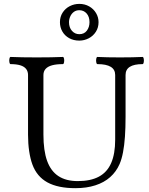

<svg xmlns="http://www.w3.org/2000/svg" viewBox="-20 -960 771 993"><path d="M147.5 -109.4Q136.7 -138.7 130.9 -178Q125 -217.3 125 -263.2V-572.3Q125 -590.8 115 -603.5Q105 -616.2 85 -622.3Q64.9 -628.4 34.7 -628.4Q30.3 -628.4 28.6 -637.7Q26.9 -647 28.6 -656.2Q30.3 -665.5 34.7 -665.5Q90.8 -663.1 169.9 -663.1Q249 -663.1 305.2 -665.5Q309.6 -665.5 311.3 -656.2Q313 -647 311.3 -637.7Q309.6 -628.4 305.2 -628.4Q271.5 -628.4 249.3 -622.3Q227.1 -616.2 215.8 -603.5Q204.6 -590.8 204.6 -572.3V-264.2Q204.6 -181.2 223.6 -128.2Q242.7 -75.2 282 -49.3Q321.3 -23.4 382.3 -23.4Q448.7 -23.4 491.5 -46.4Q534.2 -69.3 554.9 -116.7Q575.7 -164.1 575.7 -237.8V-572.3Q575.7 -628.4 483.9 -628.4Q479.5 -628.4 477.8 -637.7Q476.1 -647 477.8 -656.2Q479.5 -665.5 483.9 -665.5Q532.7 -663.1 600.6 -663.1Q668.5 -663.1 717.3 -665.5Q721.7 -665.5 723.4 -656.2Q725.1 -647 723.4 -637.7Q721.7 -628.4 717.3 -628.4Q629.4 -628.4 629.4 -572.3V-356Q629.4 -298.8 626.2 -253.2Q623 -207.5 616.2 -172.1Q609.4 -136.7 598.6 -111.8Q581.5 -72.3 550 -44.2Q518.6 -16.1 473.1 -1.5Q427.7 13.2 370.1 13.2Q279.8 13.2 225.1 -16.8Q170.4 -46.9 147.5 -109.4ZM290 -845.2Q290 -873.5 304 -895Q317.9 -916.5 340.8 -928.2Q363.8 -939.9 390.1 -939.9Q418.5 -939.9 441.2 -927Q463.9 -914.1 476.8 -892.3Q489.7 -870.6 489.7 -845.2Q489.7 -817.4 475.8 -795.7Q461.9 -773.9 439 -762Q416 -750 390.1 -750Q360.4 -750 337.6 -762.7Q314.9 -775.4 302.5 -797.1Q290 -818.8 290 -845.2ZM442.9 -845.2Q442.9 -873.5 428 -890.4Q413.1 -907.2 390.1 -907.2Q373.5 -907.2 361.6 -898.2Q349.6 -889.2 343.3 -874.8Q336.9 -860.4 336.9 -845.2Q336.9 -817.4 352.3 -800.3Q367.7 -783.2 390.1 -783.2Q415.5 -783.2 429.2 -801.5Q442.9 -819.8 442.9 -845.2Z"/></svg>

Font: Junicode Two Beta VF
Style: Regular
Weight: 400
Designer: Peter S. Baker
Foundry: Briery Creek Software
Version: Version 1.031 beta; ttfautohint (v1.8.1.43-b0c9)